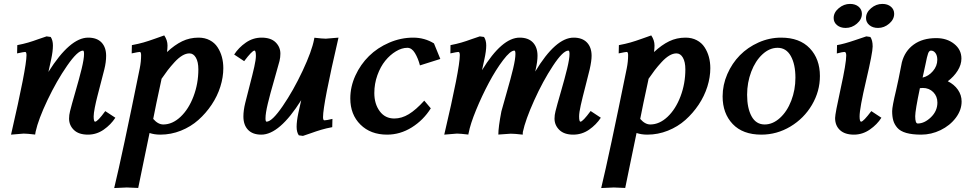

<svg xmlns="http://www.w3.org/2000/svg" viewBox="-20 -682 4953 976"><path d="M428.2 -490.7Q472.7 -490.7 496.1 -466.1Q519.5 -441.4 519.5 -398.4Q519.5 -366.2 510.3 -329.1Q504.9 -308.1 493.4 -263.7Q481.9 -219.2 474.9 -192.1Q467.8 -165 461.9 -135Q456.1 -105 456.1 -90.3Q456.1 -63.5 463.4 -63.5Q476.1 -63.5 515.1 -117.2L566.4 -83.5Q543.5 -48.3 507.1 -22.9Q470.7 2.4 427.2 2.4Q379.9 2.4 355.5 -21.5Q331.1 -45.4 331.1 -79.1Q331.1 -97.2 335.9 -116.2Q343.3 -146.5 363 -214.4Q382.8 -282.2 395 -332.3Q407.2 -382.3 407.2 -407.7Q407.2 -424.8 401.9 -424.8Q374.5 -424.8 321.3 -348.1Q268.1 -271.5 221.4 -173.3Q174.8 -75.2 161.1 -12.7Q159.2 -2.9 158.7 2Q117.2 -2.9 100.1 -2.9L36.1 2.4Q114.7 -338.9 114.7 -401.4Q114.7 -418 107.9 -418Q101.6 -418 66.9 -410.6L67.9 -452.6Q98.6 -458.5 123.5 -465.8Q148.4 -473.1 174.3 -482.7Q200.2 -492.2 216.8 -497.1L237.8 -494.1Q249 -477.1 249 -450.7Q249 -421.4 240.2 -380.9Q237.8 -368.2 226.1 -316.4Q335.9 -490.7 428.2 -490.7Z M794.9 2.4Q765.1 2.4 740.2 -5.9Q731.4 35.2 708 149.7Q684.6 264.2 682.6 273.4Q642.1 271 624.5 271L560.5 273.9Q601.6 104 690.4 -334.5Q697.3 -368.7 697.3 -401.4Q697.3 -418 690.4 -418Q684.1 -418 649.4 -410.6L650.4 -452.6Q684.6 -459 709.2 -466.1Q733.9 -473.1 768.1 -485.4Q802.2 -497.6 814.9 -502Q831.5 -477.5 831.5 -450.7Q831.5 -437 829.1 -417.5Q867.7 -453.6 906 -472.2Q944.3 -490.7 989.3 -490.7Q1021.5 -490.7 1046.4 -477.5Q1071.3 -464.4 1085.9 -441.9Q1100.6 -419.4 1107.9 -392.6Q1115.2 -365.7 1115.2 -335.4Q1115.2 -289.6 1100.1 -241.5Q1085 -193.4 1055.9 -149.9Q1026.9 -106.4 988.5 -72.3Q950.2 -38.1 899.7 -17.8Q849.1 2.4 794.9 2.4ZM798.3 -277.3 801.3 -280.8Q770.5 -139.2 758.8 -77.6Q783.2 -49.3 810.1 -49.3Q856.4 -49.3 897.7 -88.1Q939 -127 963.6 -191.9Q988.3 -256.8 988.3 -329.6Q988.3 -367.2 975.8 -388.9Q963.4 -410.6 942.9 -410.6Q925.3 -410.6 906.2 -399.2Q887.2 -387.7 867.4 -366.2Q847.7 -344.7 832.5 -325Q817.4 -305.2 798.3 -277.3Z M1308.1 2.4Q1264.2 2.4 1240.7 -22.2Q1217.3 -46.9 1217.3 -89.8Q1217.3 -121.1 1226.6 -158.7Q1232.4 -183.1 1248.3 -243.9Q1264.2 -304.7 1272.5 -341.8Q1280.8 -378.9 1280.8 -397.9Q1280.8 -424.8 1273.4 -424.8Q1261.7 -424.8 1221.2 -371.1L1170.4 -404.8Q1192.9 -439.9 1229.5 -465.3Q1266.1 -490.7 1309.6 -490.7Q1356.9 -490.7 1381.1 -466.8Q1405.3 -442.9 1405.3 -409.2Q1405.3 -390.6 1400.9 -372.1Q1394.5 -346.7 1373.8 -275.4Q1353 -204.1 1341.3 -155Q1329.6 -106 1329.6 -80.6Q1329.6 -63.5 1335 -63.5Q1362.8 -63.5 1417 -142.6Q1471.2 -221.7 1518.3 -322Q1565.4 -422.4 1576.7 -482.4Q1577.6 -487.3 1578.1 -490.2Q1619.6 -485.4 1636.2 -485.4L1700.7 -490.7Q1622.1 -152.3 1622.1 -86.9Q1622.1 -70.3 1628.9 -70.3Q1639.6 -70.3 1669.9 -77.6L1668.9 -35.6Q1637.7 -29.8 1612.3 -22.2Q1586.9 -14.6 1561.8 -5.4Q1536.6 3.9 1520 8.8L1499 5.9Q1487.8 -9.8 1487.8 -37.6Q1487.8 -65.9 1496.6 -107.4Q1503.4 -141.1 1511.2 -172.9Q1400.9 2.4 1308.1 2.4Z M2186 -461.4 2218.3 -382.3 2114.7 -349.6Q2105.5 -385.3 2089.4 -412.1Q2073.2 -439 2050.8 -439Q2022.5 -439 1992.7 -421.1Q1962.9 -403.3 1938.5 -373.3Q1914.1 -343.3 1898.4 -299.8Q1882.8 -256.3 1882.8 -209Q1882.8 -153.8 1910.2 -116.7Q1937.5 -79.6 1984.4 -79.6Q2022 -79.6 2058.1 -101.6Q2094.2 -123.5 2136.7 -170.4L2169.9 -131.3Q2132.3 -71.3 2073.2 -34.4Q2014.2 2.4 1947.8 2.4Q1863.8 2.4 1812.3 -48.6Q1760.7 -99.6 1760.7 -181.6Q1760.7 -241.2 1786.6 -297.9Q1812.5 -354.5 1855.7 -397Q1898.9 -439.5 1958.3 -465.1Q2017.6 -490.7 2080.6 -490.7Q2138.2 -490.7 2186 -461.4Z M2896 -490.7Q2939.9 -490.7 2963.6 -466.1Q2987.3 -441.4 2987.3 -398.4Q2987.3 -372.1 2977.5 -329.1Q2971.7 -304.2 2956.1 -244.1Q2940.4 -184.1 2932.1 -146.7Q2923.8 -109.4 2923.8 -90.3Q2923.8 -63.5 2930.7 -63.5Q2942.4 -63.5 2982.4 -117.7L3034.2 -83.5Q3010.7 -47.9 2974.4 -22.7Q2938 2.4 2894 2.4Q2847.7 2.4 2823.2 -21.7Q2798.8 -45.9 2798.8 -79.1Q2798.8 -97.2 2803.7 -116.2Q2811 -146 2830.8 -214.1Q2850.6 -282.2 2862.8 -332.3Q2875 -382.3 2875 -407.7Q2875 -424.8 2869.1 -424.8Q2841.8 -424.8 2790.8 -347.4Q2739.7 -270 2695.3 -171.4Q2650.9 -72.8 2637.7 -10.7Q2637.2 -6.3 2637.2 2.4Q2596.2 -2.4 2576.7 -2.4L2513.2 2Q2513.2 -35.6 2528.8 -116.2Q2535.2 -140.6 2555.9 -212.4Q2576.7 -284.2 2588.4 -333.3Q2600.1 -382.3 2600.1 -407.7Q2600.1 -424.8 2594.7 -424.8Q2574.2 -424.8 2537.4 -376.2Q2500.5 -327.6 2465.1 -261.2Q2429.7 -194.8 2400.1 -122.8Q2370.6 -50.8 2362.3 -5.9H2361.8Q2361.8 -4.4 2361.6 -2Q2361.3 0.5 2360.8 2Q2319.3 -2.9 2302.7 -2.9L2238.3 2.4Q2317.4 -334 2317.4 -401.4Q2317.4 -418 2310.1 -418Q2303.2 -418 2269.5 -410.6L2270 -452.6Q2300.8 -458.5 2325.7 -465.8Q2350.6 -473.1 2376.5 -482.7Q2402.3 -492.2 2418.9 -497.1L2440.4 -494.1Q2451.7 -477.1 2451.7 -450.7Q2451.7 -423.3 2442.4 -380.9Q2434.6 -343.8 2430.2 -325.2Q2531.7 -490.7 2621.6 -490.7Q2665.5 -490.7 2689 -466.1Q2712.4 -441.4 2712.4 -398.4Q2712.4 -370.1 2703.1 -329.1Q2701.2 -322.8 2700.7 -318.4Q2804.7 -490.7 2896 -490.7Z M3270.5 2.4Q3240.7 2.4 3215.8 -5.9Q3207 35.2 3183.6 149.7Q3160.2 264.2 3158.2 273.4Q3117.7 271 3100.1 271L3036.1 273.9Q3077.1 104 3166 -334.5Q3172.9 -368.7 3172.9 -401.4Q3172.9 -418 3166 -418Q3159.7 -418 3125 -410.6L3126 -452.6Q3160.2 -459 3184.8 -466.1Q3209.5 -473.1 3243.7 -485.4Q3277.8 -497.6 3290.5 -502Q3307.1 -477.5 3307.1 -450.7Q3307.1 -437 3304.7 -417.5Q3343.3 -453.6 3381.6 -472.2Q3419.9 -490.7 3464.8 -490.7Q3497.1 -490.7 3522 -477.5Q3546.9 -464.4 3561.5 -441.9Q3576.2 -419.4 3583.5 -392.6Q3590.8 -365.7 3590.8 -335.4Q3590.8 -289.6 3575.7 -241.5Q3560.5 -193.4 3531.5 -149.9Q3502.4 -106.4 3464.1 -72.3Q3425.8 -38.1 3375.2 -17.8Q3324.7 2.4 3270.5 2.4ZM3273.9 -277.3 3276.9 -280.8Q3246.1 -139.2 3234.4 -77.6Q3258.8 -49.3 3285.6 -49.3Q3332 -49.3 3373.3 -88.1Q3414.6 -127 3439.2 -191.9Q3463.9 -256.8 3463.9 -329.6Q3463.9 -367.2 3451.4 -388.9Q3439 -410.6 3418.5 -410.6Q3400.9 -410.6 3381.8 -399.2Q3362.8 -387.7 3343 -366.2Q3323.2 -344.7 3308.1 -325Q3293 -305.2 3273.9 -277.3Z M3950.7 -490.7Q4044.9 -490.7 4096.4 -436.5Q4147.9 -382.3 4147.9 -295.4Q4147.9 -217.8 4107.4 -148.9Q4066.9 -80.1 3998 -38.8Q3929.2 2.4 3850.1 2.4Q3755.9 2.4 3704.6 -51.5Q3653.3 -105.5 3653.3 -191.9Q3653.3 -250.5 3677.2 -305.4Q3701.2 -360.4 3741 -400.9Q3780.8 -441.4 3835.9 -466.1Q3891.1 -490.7 3950.7 -490.7ZM3933.1 -439Q3891.6 -439 3855.7 -405.8Q3819.8 -372.6 3798.8 -317.4Q3777.8 -262.2 3777.8 -200.2Q3777.8 -132.3 3800.5 -90.8Q3823.2 -49.3 3867.2 -49.3Q3908.2 -49.3 3944.6 -82.3Q3981 -115.2 4002.2 -170.2Q4023.4 -225.1 4023.4 -287.1Q4023.4 -355 4000 -397Q3976.6 -439 3933.1 -439Z M4383.8 -497.1 4404.3 -494.1Q4416 -477.5 4416 -445.8Q4416 -414.1 4382.8 -272.9Q4349.6 -131.8 4349.6 -90.3Q4349.6 -63.5 4357.4 -63.5Q4368.7 -63.5 4409.2 -117.2L4460.4 -83.5Q4439 -49.3 4401.6 -23.4Q4364.3 2.4 4320.8 2.4Q4274.9 2.4 4250 -20.5Q4225.1 -43.5 4225.1 -82Q4225.1 -103.5 4253.4 -231.9Q4281.7 -360.4 4281.7 -399.9Q4281.7 -418 4272.5 -418Q4263.7 -418 4233.9 -410.2L4234.9 -452.6Q4271.5 -459 4325 -477.3Q4378.4 -495.6 4383.8 -497.1ZM4300.8 -662.1Q4328.1 -662.1 4344.7 -647.9Q4361.3 -633.8 4361.3 -611.8Q4361.3 -583.5 4335.9 -561.8Q4310.5 -540 4278.8 -540Q4252 -540 4234.9 -554.2Q4217.8 -568.4 4217.8 -590.3Q4217.8 -618.7 4243.7 -640.4Q4269.5 -662.1 4300.8 -662.1ZM4465.3 -662.1Q4492.2 -662.1 4508.8 -647.9Q4525.4 -633.8 4525.4 -611.8Q4525.4 -583.5 4500 -561.8Q4474.6 -540 4443.4 -540Q4416.5 -540 4399.4 -554.2Q4382.3 -568.4 4382.3 -590.3Q4382.3 -618.7 4408 -640.4Q4433.6 -662.1 4465.3 -662.1Z M4662.6 2.4Q4617.2 2.4 4586.7 -6.3Q4556.2 -15.1 4541.3 -32.5Q4526.4 -49.8 4520.8 -69.6Q4515.1 -89.4 4515.1 -117.2Q4515.1 -140.1 4535.2 -223.6Q4545.4 -266.6 4564.5 -365.2Q4579.6 -422.9 4624.8 -455.6Q4669.9 -488.3 4739.3 -488.3Q4793.5 -488.3 4830.3 -459Q4867.2 -429.7 4867.2 -384.3Q4867.2 -353 4847.9 -322.5Q4828.6 -292 4797.9 -269Q4830.6 -252.9 4849.4 -225.8Q4868.2 -198.7 4868.2 -166Q4868.2 -122.1 4838.4 -82.8Q4808.6 -43.5 4761.2 -20.5Q4713.9 2.4 4662.6 2.4ZM4670.9 -234.9Q4661.1 -234.9 4656.2 -233.9Q4632.3 -120.1 4632.3 -91.3Q4632.3 -54.2 4645 -54.2Q4679.2 -54.2 4712.2 -85.9Q4745.1 -117.7 4745.1 -160.6Q4745.1 -192.4 4724.1 -213.6Q4703.1 -234.9 4670.9 -234.9ZM4684.6 -355Q4675.8 -316.9 4669.9 -287.6Q4700.2 -294.4 4722.4 -320.6Q4744.6 -346.7 4744.6 -378.4Q4744.6 -399.4 4735.4 -412.1Q4726.1 -424.8 4712.4 -424.8Q4703.1 -424.8 4697.8 -410.2Q4692.4 -395.5 4684.6 -355Z"/></svg>

Font: Flanker
Style: Bold Italic
Weight: 700
Italic angle: -12°
Designer: Flanker
Version: Version 2.000